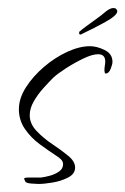

<svg xmlns="http://www.w3.org/2000/svg" viewBox="-20 -451 312 478"><path d="M76 7Q72 7 58.5 6Q45 5 43 1L40 -6Q40 -8 44 -8.5Q48 -9 49 -9H82Q91 -10 104 -13.5Q117 -17 127 -24Q137 -31 137 -42Q137 -49 132 -54Q127 -59 122 -62Q102 -75 79.5 -91.5Q57 -108 42 -130Q27 -152 27 -179Q27 -206 44.5 -233.5Q62 -261 89.5 -284.5Q117 -308 147.5 -322Q178 -336 204 -336Q221 -336 240.5 -326.5Q260 -317 260 -297Q260 -291 255.5 -279.5Q251 -268 243 -268Q241 -268 240.5 -271.5Q240 -275 240 -276Q240 -282 241 -287.5Q242 -293 242 -298Q242 -316 224 -316Q210 -316 188 -305.5Q166 -295 145 -281.5Q124 -268 113 -258Q102 -247 88 -231.5Q74 -216 64 -198.5Q54 -181 54 -164Q54 -143 71 -125Q88 -107 110.5 -92Q133 -77 150 -63Q167 -49 167 -34Q167 -18 149.5 -9Q132 0 110.5 3.5Q89 7 76 7ZM183 -366Q182 -365 180 -365Q177 -365 177 -369Q177 -373 180 -374Q183 -377 194.5 -385.5Q206 -394 220 -404Q234 -414 243 -422Q248 -426 253 -428.5Q258 -431 262 -431Q267 -431 269 -429Q272 -426 272 -423Q272 -413 243.5 -397Q215 -381 183 -366Z"/></svg>

Font: Sassy Frass
Style: Regular
Weight: 400
Designer: Robert E. Leuschke
Foundry: Robert E. Leuschke
Version: Version 1.010; ttfautohint (v1.8.3)